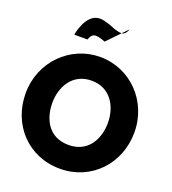

<svg xmlns="http://www.w3.org/2000/svg" viewBox="-272 -1849 1860 2072"><g transform="rotate(20 658.5 -813.5)"><path d="M644 -1432 853 -1649C853 -1649 833 -1580 785 -1580C731 -1580 671 -1608 671 -1608C671 -1608 574 -1649 515 -1649C350 -1649 311 -1391 311 -1391H463C463 -1391 482 -1460 530 -1460C584 -1460 644 -1432 644 -1432ZM34 -620C34 -258 293 22 659 22C1015 22 1282 -258 1282 -620C1282 -982 1003 -1261 659 -1261C318 -1261 34 -982 34 -620ZM340 -620C340 -804 441 -989 659 -989C878 -989 978 -804 978 -620C978 -436 884 -251 659 -251C428 -251 340 -436 340 -620Z"/></g></svg>

Font: Hussar Dziwak
Style: Regular
Weight: 400
Version: Version 1.022